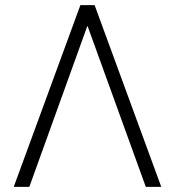

<svg xmlns="http://www.w3.org/2000/svg" viewBox="-20 -731 688 751"><path d="M322.8 -628.4H321.3L94.7 0H33.7L294.4 -710.9H350.1L610.8 0H550.3Z"/></svg>

Font: Roboto Web
Style: Light
Weight: 300
Designer: Google
Version: Version 1.200310; 2013